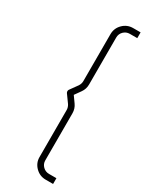

<svg xmlns="http://www.w3.org/2000/svg" viewBox="-277 -935 953 1211"><g transform="rotate(30 200.0 -330.0)"><path d="M354.5 222H300.5Q257 222 226.2 191.2Q195.5 160.5 195.5 118V-225Q195.5 -243.5 184.5 -261L143.5 -318Q140 -323.5 140 -330.2Q140 -337 143.5 -342L184.5 -399Q195.5 -416.5 195.5 -435V-777Q195.5 -820.5 226.2 -851.2Q257 -882 300.5 -882H354.5V-840H300.5Q274.5 -840 256 -821.8Q237.5 -803.5 237.5 -777V-435Q237.5 -401.5 218.5 -375L186.5 -330L218.5 -285Q237.5 -258.5 237.5 -225V118Q237.5 143.5 256 161.8Q274.5 180 300.5 180H354.5Z"/></g></svg>

Font: Manrope Variable Light
Style: Regular
Weight: 200
Designer: Mikhail Sharanda
Foundry: Mikhail Sharanda
Version: Version 4.505